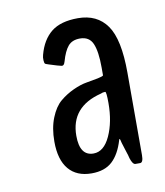

<svg xmlns="http://www.w3.org/2000/svg" viewBox="-56 -750 428 497"><g transform="rotate(-10 158.5 -501.0)"><path d="M146.5 -300.3Q107.4 -300.3 86.4 -325.2Q65.4 -350.1 65.4 -397.9Q65.4 -433.6 76.2 -460.2Q86.9 -486.8 103 -500.2Q119.1 -513.7 138.7 -522.7Q158.2 -531.7 175 -534.4Q191.9 -537.1 204.6 -539.8Q217.3 -542.5 219.2 -544.9V-565.9Q219.2 -607.9 210.2 -628.7Q201.2 -649.4 176.8 -649.4Q156.2 -649.4 145.5 -636.7Q134.8 -624 127.4 -597.7Q125.5 -591.3 123.3 -589.4Q121.1 -587.4 118.2 -587.9L106.9 -590.8Q95.7 -594.2 86.2 -597.2Q76.7 -600.1 76.7 -601.1Q74.7 -602.1 74.2 -610.1Q73.7 -618.2 75.7 -624.5Q85.9 -662.6 110.6 -682.4Q135.3 -702.1 180.7 -702.1Q231 -702.1 256.8 -665.5Q282.7 -628.9 282.7 -541V-324.2Q282.7 -304.7 274.4 -304.7H262.2Q254.9 -304.7 249.5 -321.8Q249 -325.7 241.9 -347.2Q234.9 -368.7 234.4 -373Q232.4 -377.9 231.4 -373Q220.7 -336.9 200.9 -318.6Q181.2 -300.3 146.5 -300.3ZM160.2 -350.1Q187.5 -350.1 204.1 -386.2Q220.7 -422.4 220.7 -472.2Q220.7 -502 217.3 -502Q210.4 -502 205.6 -499.5Q124 -479 124 -402.8Q124 -350.1 160.2 -350.1Z"/></g></svg>

Font: BenchNine
Style: Bold
Weight: 700
Version: Version 1 ; ttfautohint (v0.92.18-e454-dirty) -l 8 -r 50 -G 